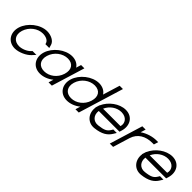

<svg xmlns="http://www.w3.org/2000/svg" viewBox="230 -2031 3285 3285"><g transform="rotate(45 1872.0 -388.5)"><path d="M709.5 -464 726.2 -404H633.2L627.3 -424C612.2 -473 552 -502 475.3 -503C349.9 -503 229.5 -410 188.9 -281C149.5 -152 214.5 -60 339.8 -60C412.6 -61 497.5 -98 543.3 -146L560.1 -165H654.1L598.4 -104C539.9 -40 413.4 19 315.4 20C148.6 20 61 -121 108.9 -281C157.8 -441 333 -583 499.7 -583H500.9C597.2 -582 689.2 -535 709.5 -464Z M713.9 -281C762.8 -441 938.8 -582 1104.7 -583C1188.3 -583 1255.3 -547.1 1289.2 -491.3L1305 -543L1317.2 -583H1397.2L1385 -543L1306.1 -284.8L1304.9 -281L1225.1 -20L1212.9 20H1132.9L1145.1 -20L1160.6 -70.8C1093 -15.1 1004.3 20.5 920.4 20C753.6 20 665.3 -122 713.9 -281ZM793.9 -281C754.5 -152 820.3 -59 944.8 -60C1068.7 -60 1183.5 -148.8 1223.5 -276.3L1224.9 -281C1264.7 -411 1206.5 -502 1080.3 -503C954.9 -503 833.7 -411 793.9 -281Z M1365.2 -282C1413.8 -441 1589.8 -582 1755.7 -583C1839.3 -583 1906.3 -547.1 1940.3 -491.5L2022 -759L2034.3 -799H2114.3L2102 -759L1957.4 -285.7L1956.2 -282L1876.1 -20L1863.9 20H1783.9L1796.1 -20L1811.7 -70.9C1744 -15.1 1655.3 20.5 1571.4 20C1404.6 20 1316.3 -122 1365.2 -282ZM1445.2 -282C1405.5 -152 1471.3 -59 1595.8 -60C1719.7 -60 1834.5 -148.8 1874.8 -277.3L1876.2 -282C1915.7 -411 1857.5 -502 1731.3 -503C1605.9 -503 1484.7 -411 1445.2 -282Z M2111.1 -321H2533.1C2560.7 -411 2502.5 -502 2376.3 -503C2264.2 -503 2159.6 -429.5 2111.1 -321ZM2006.8 -241H2003.7L2015.9 -281L2028.1 -321H2030.7C2093.3 -464.5 2248.8 -582.1 2400.7 -583C2567.5 -583 2649.8 -441 2600.9 -281L2588.7 -241H2548.7H2086.8C2070.7 -130.8 2143.4 -46.6 2253.5 -60H2254.6C2389.2 -75 2430.6 -100 2470.4 -165L2487 -193H2571L2539.1 -141C2486.5 -54 2404.4 2 2241.7 20C2083.4 37.4 1983.9 -94.1 2006.8 -241Z M2850.8 -490C2936.6 -549.8 3045.5 -583 3143.2 -583H3183.2L3158.8 -503H3118.8C2961.3 -503 2834.4 -432.5 2788.7 -286.8L2787.2 -282L2775 -242L2707.1 -20L2694.9 20H2614.9L2627.1 -20L2695 -242L2707.2 -282C2707.6 -283.3 2708 -284.6 2708.4 -285.9L2787 -543L2799.2 -583H2879.2L2867 -543Z M3240.1 -321H3662.1C3689.7 -411 3631.5 -502 3505.3 -503C3393.2 -503 3288.6 -429.5 3240.1 -321ZM3135.8 -241H3132.7L3144.9 -281L3157.1 -321H3159.7C3222.3 -464.5 3377.8 -582.1 3529.7 -583C3696.5 -583 3778.8 -441 3729.9 -281L3717.7 -241H3677.7H3215.8C3199.7 -130.8 3272.4 -46.6 3382.5 -60H3383.6C3518.2 -75 3559.6 -100 3599.4 -165L3616 -193H3700L3668.1 -141C3615.5 -54 3533.4 2 3370.7 20C3212.4 37.4 3112.9 -94.1 3135.8 -241Z"/></g></svg>

Font: Nordica Plus
Style: NordicaClassicLtExtObl
Weight: 300
Version: Version 1.01